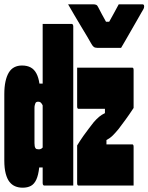

<svg xmlns="http://www.w3.org/2000/svg" viewBox="-20 -861 689 891"><path d="M82 -557Q106 -557 122.5 -548Q139 -539 149 -520Q159 -501 163 -473H186V-350Q181 -367 176.5 -375Q172 -383 168 -386Q164 -389 157 -389Q153 -389 149.5 -387.5Q146 -386 144.5 -382.5Q143 -379 141.5 -373.5Q140 -368 140 -360V-197Q140 -189 141 -183Q142 -177 145 -173Q147 -170 151 -169Q155 -168 161 -168Q167 -168 172.5 -171.5Q178 -175 184 -184Q190 -193 196 -209V-84H162Q158 -48 148.5 -27.5Q139 -7 123.5 1.5Q108 10 85 10Q66 10 50.5 3.5Q35 -3 24 -17Q13 -31 6.5 -55.5Q0 -80 0 -116V-424Q0 -458 5.5 -483Q11 -508 21 -524.5Q31 -541 46.5 -549Q62 -557 82 -557ZM313 -750Q315 -750 316.5 -748.5Q318 -747 319 -745Q320 -743 320 -739Q320 -662 320 -584.5Q320 -507 320 -429Q320 -351 320 -273.5Q320 -196 320 -118Q320 -89 320 -59.5Q320 -30 320 0Q309 0 291 0Q273 0 252.5 0Q232 0 214 0Q196 0 185 0Q183 0 181.5 -1.5Q180 -3 179 -5Q178 -7 178 -11Q178 -91 178 -170.5Q178 -250 178 -330Q178 -410 178 -490Q178 -570 178 -649Q178 -677 178 -702Q178 -727 178 -750Q189 -750 207 -750Q225 -750 245.5 -750Q266 -750 284 -750Q302 -750 313 -750ZM338 -547H594Q596 -547 597.5 -545.5Q599 -544 599.5 -542Q600 -540 600 -536V-360Q589 -344 579.5 -329.5Q570 -315 561 -303.5Q552 -292 544.5 -281.5Q537 -271 530 -262Q516 -245 503.5 -232.5Q491 -220 474 -211V-191H594Q597 -191 598.5 -188Q600 -185 600 -180Q600 -135 600 -90Q600 -45 600 0H343Q342 0 340.5 -1.5Q339 -3 338.5 -5Q338 -7 338 -11V-186Q354 -212 367.5 -231Q381 -250 393 -265.5Q405 -281 415 -294Q428 -309 440 -319Q452 -329 467 -336V-356H343Q342 -356 340.5 -357.5Q339 -359 338.5 -361.5Q338 -364 338 -367Q338 -412 338 -454.5Q338 -497 338 -547ZM542 -639Q524 -639 505 -639Q486 -639 467 -639Q448 -639 431 -639Q421 -639 415 -643.5Q409 -648 402 -661Q397 -671 384.5 -691.5Q372 -712 356.5 -738Q341 -764 325 -791Q309 -818 296 -841Q316 -841 335 -841Q354 -841 373.5 -841Q393 -841 412 -841Q421 -841 426.5 -838.5Q432 -836 436 -827Q442 -816 452.5 -795.5Q463 -775 483 -740L448 -760H502L475 -739Q495 -774 508 -798.5Q521 -823 531 -841H638Q643 -841 645 -840Q647 -839 648 -837Q649 -835 649 -832Q649 -828 648 -824Q647 -820 637 -804Q629 -790 616.5 -768Q604 -746 589.5 -721Q575 -696 562.5 -674Q550 -652 542 -639Z"/></svg>

Font: Recursive Monospace Black
Style: Regular
Weight: 900
Version: Version 1.047